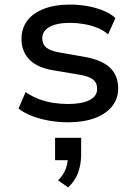

<svg xmlns="http://www.w3.org/2000/svg" viewBox="-20 -526 594 840"><path d="M279 9Q236 9 195.5 2Q155 -5 120 -18.5Q85 -32 61 -51L92 -123Q118 -105 149 -93Q180 -81 213 -76Q246 -71 277 -71Q338 -71 371.5 -88Q405 -105 405 -137Q405 -165 386 -179Q367 -193 323 -200L216 -218Q144 -229 109 -265Q74 -301 74 -356Q74 -401 98.5 -434.5Q123 -468 171 -487Q219 -506 287 -506Q324 -506 361.5 -499.5Q399 -493 432 -479.5Q465 -466 485 -447L453 -376Q432 -394 404 -405Q376 -416 345.5 -421Q315 -426 287 -426Q229 -426 197 -408.5Q165 -391 165 -359Q165 -332 183 -317.5Q201 -303 242 -296L346 -278Q423 -265 460 -231Q497 -197 497 -139Q497 -94 470 -60.5Q443 -27 394 -9Q345 9 279 9ZM278 294 234 263Q258 239 267.5 213Q277 187 277 161L297 175H221V77H335V150Q335 192 322 228.5Q309 265 278 294Z"/></svg>

Font: Nunito Sans 7pt Medium
Style: Regular
Weight: 500
Designer: Vernon Adams
Foundry: Vernon Adams
Version: Version 3.101;gftools[0.9.27]